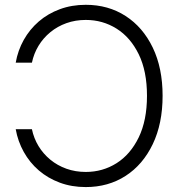

<svg xmlns="http://www.w3.org/2000/svg" viewBox="-20 -757 735 787"><path d="M331.5 -737.3Q423.8 -737.3 494.9 -691.4Q565.9 -645.5 606.2 -561.8Q646.5 -478 646.5 -364.3Q646.5 -250.5 606.2 -166.3Q565.9 -82 494.9 -36.1Q423.8 9.8 331.5 9.8Q273.9 9.8 225.1 -8.3Q176.3 -26.4 138.9 -58.6Q101.6 -90.8 77.4 -134.3Q53.2 -177.7 44.4 -227.5H110.8Q118.7 -189.9 137.9 -158.2Q157.2 -126.5 186.3 -102.5Q215.3 -78.6 252.2 -65.4Q289.1 -52.2 331.5 -52.2Q400.9 -52.2 457.8 -88.1Q514.6 -124 548.6 -193.8Q582.5 -263.7 582.5 -364.3Q582.5 -465.3 548.6 -534.7Q514.6 -604 457.8 -639.6Q400.9 -675.3 331.5 -675.3Q289.1 -675.3 252.2 -662.1Q215.3 -648.9 186.3 -625Q157.2 -601.1 137.9 -569.3Q118.7 -537.6 110.8 -500H44.4Q53.2 -550.3 77.4 -593.5Q101.6 -636.7 138.9 -668.9Q176.3 -701.2 225.1 -719.2Q273.9 -737.3 331.5 -737.3Z"/></svg>

Font: Inter Tight Light
Style: Regular
Weight: 300
Designer: Rasmus Andersson
Foundry: rsms
Version: Version 3.004